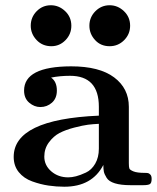

<svg xmlns="http://www.w3.org/2000/svg" viewBox="-20 -706 599 732"><path d="M32.2 -107.9Q32.2 -251 356.9 -265.1V-298.8Q356.9 -417 247.1 -417Q208 -417 174.8 -410.2Q196.8 -395 196.8 -360.8Q196.8 -331.1 178 -314.5Q159.2 -297.9 133.8 -297.9Q110.8 -297.9 91.3 -314.5Q71.8 -331.1 71.8 -360.8Q71.8 -452.6 251 -453.1Q358.9 -453.1 415 -411.1Q471.2 -369.1 471.2 -298.8V-84Q471.2 -69.8 473.1 -64Q475.1 -58.1 489 -52.5Q502.9 -46.9 532.2 -46.9Q541 -46.9 544.9 -45.9Q548.8 -44.9 553.5 -40Q558.1 -35.2 558.1 -23.9Q558.1 -7.8 551 -3.9Q543.9 0 525.9 0H478Q440.9 0 418 -7.1Q395 -14.2 386.5 -28.1Q377.9 -42 376 -51.5Q374 -61 374 -77.1Q331.1 5.9 225.1 5.9Q195.3 5.9 165 1.5Q134.8 -2.9 102.8 -14.4Q70.8 -25.9 51.5 -49.8Q32.2 -73.7 32.2 -107.9ZM97.2 -607.9Q97.2 -640.1 119.6 -663.1Q142.1 -686 173.8 -686Q204.6 -686 228.3 -663.6Q252 -641.1 252 -607.9Q252 -575.7 229.5 -552.7Q207 -529.8 175.8 -529.8Q141.6 -529.8 119.4 -553.5Q97.2 -577.1 97.2 -607.9ZM148.9 -108.9Q148.9 -75.7 175.5 -52.7Q202.1 -29.8 240.2 -29.8Q253.4 -29.8 269.8 -33.9Q286.1 -38.1 307.6 -48.1Q329.1 -58.1 343 -82Q356.9 -106 356.9 -139.2V-233.9Q335 -232.9 315.4 -230.5Q295.9 -228 262.9 -219.5Q230 -210.9 207 -199Q184.1 -187 166.5 -163.3Q148.9 -139.6 148.9 -108.9ZM320.8 -607.9Q320.8 -640.1 343.5 -663.1Q366.2 -686 397.9 -686Q428.7 -686 452.4 -663.6Q476.1 -641.1 476.1 -607.9Q476.1 -575.7 453.1 -552.7Q430.2 -529.8 397.9 -529.8Q363.8 -529.8 342.3 -553.5Q320.8 -577.1 320.8 -607.9Z"/></svg>

Font: CMU Serif
Style: Bold
Weight: 700
Version: Version 0.7.0